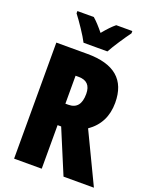

<svg xmlns="http://www.w3.org/2000/svg" viewBox="-168 -1019 885 1110"><g transform="rotate(20 275.0 -463.5)"><path d="M207 -767H354C375 -806 421 -875 449 -913V-927H350C330 -911 307 -887 280 -854C254 -886 232 -910 212 -927H111V-913C137 -880 190 -802 207 -767ZM250 -714H59V0H229V-268H251L363 0H550L401 -311C466 -356 498 -420 498 -503C498 -644 416 -714 250 -714ZM248 -572C298 -572 323 -546 323 -494C323 -431 298 -400 247 -400H229V-572Z"/></g></svg>

Font: Noto Sans Ethiopic ExtraCondensed Black
Style: Regular
Weight: 900
Width: 2
Designer: Monotype Design Team
Foundry: Monotype Imaging Inc.
Version: Version 2.102